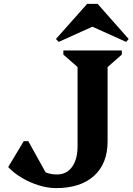

<svg xmlns="http://www.w3.org/2000/svg" viewBox="-20 -949 680 985"><path d="M268 16Q225 16 179.5 2Q134 -12 92.5 -36.5Q51 -61 22 -92L102 -225H125L214 -65Q239 -54 272 -54Q322 -54 350 -93Q378 -132 378 -201V-605L305 -669V-690H605V-669L532 -605V-224Q532 -110 462.5 -47Q393 16 268 16ZM281 -734 267 -749 427 -929H481L640 -749L627 -734L454 -812Z"/></svg>

Font: Platypi SemiBold
Style: Regular
Weight: 600
Designer: David Sargent
Foundry: Bolt Cutter Type
Version: Version 1.200; ttfautohint (v1.8.4.7-5d5b)